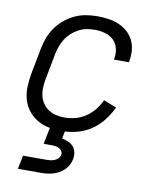

<svg xmlns="http://www.w3.org/2000/svg" viewBox="-85 -607 720 892"><g transform="rotate(10 275.0 -161.0)"><path d="M232 12Q201 12 171 6.5Q141 1 115.5 -14Q90 -29 72 -52Q54 -75 46 -103.5Q38 -132 39 -163.5Q40 -195 46 -227L69 -347Q74 -373 83.5 -399Q93 -425 109 -448Q125 -471 147.5 -490Q170 -509 195.5 -521Q221 -533 248 -537.5Q275 -542 301 -542Q327 -542 353 -538.5Q379 -535 402 -525.5Q425 -516 443.5 -500Q462 -484 473 -462.5Q484 -441 486.5 -415Q489 -389 484 -362L483 -357H412L413 -361Q418 -386 412 -410Q406 -434 389.5 -449.5Q373 -465 349.5 -471.5Q326 -478 301 -478Q283 -478 263.5 -474.5Q244 -471 226 -461.5Q208 -452 192.5 -438Q177 -424 166.5 -407Q156 -390 149 -371.5Q142 -353 139 -335L116 -215Q112 -194 111 -173Q110 -152 114.5 -133Q119 -114 130 -98Q141 -82 157 -71.5Q173 -61 192.5 -56.5Q212 -52 233 -52Q258 -52 283 -58.5Q308 -65 331 -80Q354 -95 371.5 -117Q389 -139 400 -163L461 -139Q445 -106 422 -76.5Q399 -47 368 -26.5Q337 -6 301.5 3Q266 12 232 12ZM61 220 74 156H182Q192 156 201.5 155Q211 154 220.5 150.5Q230 147 238 139.5Q246 132 248 122Q250 112 245 104Q240 96 232.5 92Q225 88 215 86.5Q205 85 195 85H159L186 -52H258L239 46Q254 49 268.5 55Q283 61 293 72.5Q303 84 306 99.5Q309 115 306 132Q303 146 296 159.5Q289 173 278 183.5Q267 194 253.5 201.5Q240 209 226 213Q212 217 197.5 218.5Q183 220 169 220Z"/></g></svg>

Font: Lode
Style: Italic
Weight: 400
Italic angle: -11°
Monospace: yes
Designer: Belleve Invis
Foundry: Belleve Invis
Version: Version 29.2.0; ttfautohint (v1.8.3)